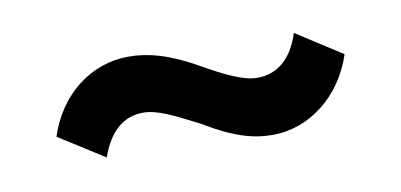

<svg xmlns="http://www.w3.org/2000/svg" viewBox="-33 -515 652 312"><g transform="rotate(-10 293.0 -359.0)"><path d="M397.9 -276.4C458.5 -276.4 513.7 -319.3 535.2 -385.3L460 -433.6C446.8 -392.1 421.9 -372.1 389.2 -372.1C367.2 -372.1 338.4 -385.7 300.8 -407.2C255.4 -433.1 220.7 -442.4 188.5 -442.4C126.5 -442.4 72.3 -400.9 50.8 -334.5L125.5 -287.1C139.6 -328.1 164.1 -348.6 195.8 -348.6C219.7 -348.6 245.6 -335 285.6 -314.5C334 -285.2 365.7 -276.4 397.9 -276.4Z"/></g></svg>

Font: Winston
Style: Bold
Weight: 700
Designer: Vernon Adams, Kim Jin-seong, David Berlow, Cristiano Sobral
Foundry: The Winston Project Authors
Version: Version 3.004